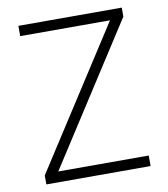

<svg xmlns="http://www.w3.org/2000/svg" viewBox="-80 -775 739 843"><g transform="rotate(-10 289.5 -353.5)"><path d="M58.6 -40 459 -661.1H58.6V-707H519.5V-667L120.1 -46.9H523.4V0H58.6Z"/></g></svg>

Font: Pretendard JP ExtraLight
Style: Regular
Weight: 200
Designer: Base glyphs from Inter by Rasmus Andersson; Hangeul glyphs from Noto Sans CJK(Source Han Sans) by Jang Soo-young and Kan
Foundry: Kil Hyung-jin
Version: Version 1.309